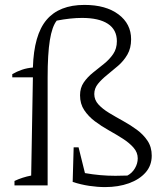

<svg xmlns="http://www.w3.org/2000/svg" viewBox="-20 -755 658 782"><path d="M39 0V-18Q71 -33 107 -40L114 -440H30V-453Q49 -464 69.5 -471Q90 -478 114 -480Q118 -613 169.5 -674Q221 -735 324 -735Q411 -735 462.5 -696.5Q514 -658 514 -595Q514 -559 499 -533Q484 -507 461.5 -487.5Q439 -468 416.5 -450Q394 -432 379 -413.5Q364 -395 364 -372Q364 -348 381 -329.5Q398 -311 424.5 -295Q451 -279 481 -262.5Q511 -246 537.5 -226.5Q564 -207 581 -181.5Q598 -156 598 -121Q598 -81 573 -52.5Q548 -24 505 -8.5Q462 7 408 7Q377 7 343.5 2Q310 -3 276 -14L280 -155H300L326 -50Q388 -39 450 -39Q474 -39 499 -40Q518 -50 529.5 -69.5Q541 -89 541 -110Q541 -134 524 -153.5Q507 -173 480.5 -190Q454 -207 423.5 -224Q393 -241 366.5 -261Q340 -281 323 -306.5Q306 -332 306 -367Q306 -397 321 -419Q336 -441 358.5 -459Q381 -477 403.5 -495Q426 -513 441 -535Q456 -557 456 -587Q456 -634 419.5 -658Q383 -682 314 -682Q268 -682 211 -671Q192 -647 183 -591Q174 -535 174 -440V0Z"/></svg>

Font: Piazzolla Light
Style: Regular
Weight: 300
Designer: Juan Pablo del Peral
Foundry: Huerta Tipografica
Version: Version 1.330